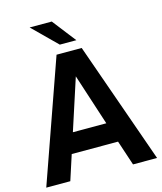

<svg xmlns="http://www.w3.org/2000/svg" viewBox="-137 -1065 985 1165"><g transform="rotate(-15 355.0 -482.5)"><path d="M158 0H7L276 -763H434L703 0H552L500 -157H209ZM355 -606 250 -283H460ZM300 -965 415 -817H311L161 -965Z"/></g></svg>

Font: Open Sauce One
Style: Bold
Weight: 700
Designer: Alfredo Marco Pradil
Foundry: Creative Sauce Fz LLC
Version: Version 1.477